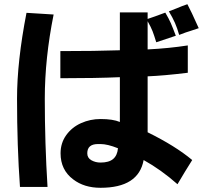

<svg xmlns="http://www.w3.org/2000/svg" viewBox="-20 -764 1002 913"><path d="M889 -618Q865 -611 832 -598Q823 -630 812 -655Q801 -680 783 -710L819 -724Q847 -736 871 -744Q887 -715 925 -630ZM824 112Q746 43 663 -3Q639 129 458 129Q380 129 328 89Q268 44 268 -35Q268 -84 295 -121.5Q322 -159 365.5 -178.5Q409 -198 458 -198Q517 -198 550 -184V-397Q439 -392 267 -392V-521Q435 -521 550 -525V-705H682V-674L717 -686L766 -704Q783 -675 792 -654.5Q801 -634 816 -594L723 -563Q713 -596 705.5 -615.5Q698 -635 682 -663V-529Q783 -534 873 -548V-418Q758 -404 682 -401V-135Q814 -70 894 -3Q861 49 824 112ZM61 -295Q61 -472 106 -703Q150 -701 171 -699L235 -695Q193 -486 193 -295Q193 -83 206 125H75Q61 -69 61 -295ZM458 -79H446Q395 -79 395 -35Q395 -13 414.5 -2Q434 9 458 9Q498 9 518 -8Q538 -25 541 -59Q491 -79 458 -79Z"/></svg>

Font: Gmarket Sans TTF Bold
Style: Regular
Weight: 700
Designer: Creative Director : Sungho Lee; Art Director : Kiwoong Choi; Project Manager : Sori Yang, Jongwook Yoon; Font Designer :
Foundry: Sandoll Inc.
Version: Version 1.000;hotconv 1.0.109;makeotfexe 2.5.65596